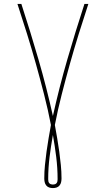

<svg xmlns="http://www.w3.org/2000/svg" viewBox="-20 -755 540 980"><path d="M250 205Q240 205 231 202Q222 199 216 191.5Q210 184 208 174.5Q206 165 206 156Q206 121 209.5 87Q213 53 217.5 19Q222 -15 228 -49Q234 -83 240 -117Q225 -195 205 -273Q185 -351 163.5 -428Q142 -505 118 -582Q94 -659 69 -735H89Q135 -594 176.5 -451Q218 -308 250 -163Q282 -308 323.5 -451Q365 -594 411 -735H431Q406 -659 382 -582Q358 -505 336.5 -428Q315 -351 295 -273Q275 -195 260 -117Q266 -83 272 -49Q278 -15 282.5 19Q287 53 290.5 87Q294 121 294 156Q294 165 292 174.5Q290 184 284 191.5Q278 199 269 202Q260 205 250 205ZM250 187Q255 187 260 185.5Q265 184 268.5 180Q272 176 273 170.5Q274 165 274 160Q274 103 267 46.5Q260 -10 250 -66Q240 -10 233 46.5Q226 103 226 160Q226 165 227 170.5Q228 176 231.5 180Q235 184 240 185.5Q245 187 250 187Z"/></svg>

Font: Iosevka Slab Thin
Style: Regular
Weight: 100
Monospace: yes
Designer: Belleve Invis
Foundry: Belleve Invis
Version: Version 11.1.0; ttfautohint (v1.8.3)